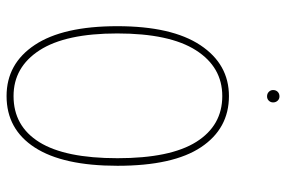

<svg xmlns="http://www.w3.org/2000/svg" viewBox="-168 -722 900 605"><g transform="rotate(90 282.5 -420.0)"><path d="M284.2 -850.1Q292.5 -850.1 297.9 -844.2Q303.2 -838.4 303.2 -830.1Q303.2 -822.3 297.9 -816.7Q292.5 -811 284.2 -811Q275.4 -811 269.8 -816.7Q264.2 -822.3 264.2 -830.1Q264.2 -838.9 269.8 -844.5Q275.4 -850.1 284.2 -850.1ZM283.2 -690.9Q385.7 -690.9 444.3 -603Q502.9 -515.1 502.9 -339.8Q502.9 -168 445.3 -79.1Q387.7 9.8 283.2 9.8Q181.2 9.8 122.1 -79.1Q63 -168 63 -338.9Q63 -510.7 122.8 -600.8Q182.6 -690.9 283.2 -690.9ZM283.2 -669.9Q191.9 -669.9 138.9 -586.9Q85.9 -503.9 85.9 -338.9Q85.9 -176.3 138.9 -94.2Q191.9 -12.2 283.2 -12.2Q377.9 -12.2 428.5 -93.5Q479 -174.8 479 -339.8Q479 -506.3 427.5 -588.1Q376 -669.9 283.2 -669.9Z"/></g></svg>

Font: Fira Sans Compressed Thin
Style: Regular
Weight: 100
Width: 1
Designer: Carrois Corporate & Edenspiekermann AG
Foundry: Carrois Corporate GbR & Edenspiekermann AG
Version: Version 4.203;PS 004.203;hotconv 1.0.88;makeotf.lib2.5.64775